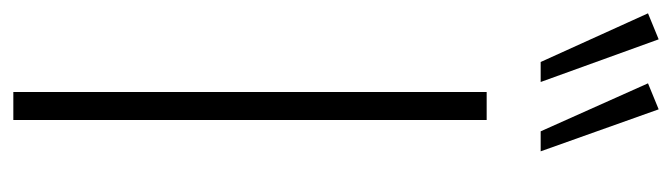

<svg xmlns="http://www.w3.org/2000/svg" viewBox="-410 -628 1008 288"><g transform="rotate(90 94.0 -484.0)"><path d="M88 0V-710H130V0ZM147 -791 75 -952 114 -968 177 -791ZM43 -791 -30 -952 9 -968 73 -791Z"/></g></svg>

Font: Livvic ExtraLight
Style: Regular
Weight: 275
Designer: Jacques Le Bailly, Baron von Fonthausen
Version: Version 1.001; ttfautohint (v1.8.2)